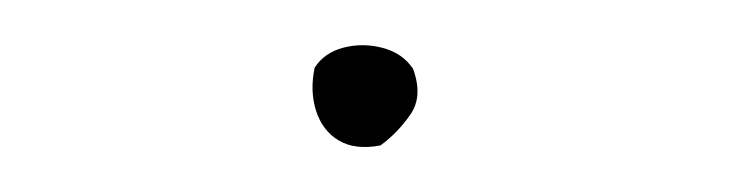

<svg xmlns="http://www.w3.org/2000/svg" viewBox="-26 -472 1052 276"><g transform="rotate(5 500.0 -334.0)"><path d="M564 -379Q582 -341 566 -313Q550 -285 527 -265Q491 -255 466.5 -267Q442 -279 430.5 -306.5Q419 -334 423 -368Q435 -391 462 -400.5Q489 -410 518 -405Q547 -400 564 -379Z"/></g></svg>

Font: Yuji Boku
Style: Regular
Weight: 400
Designer: Kataoka Yuji
Foundry: Kinuta Font Factory
Version: Version 3.002